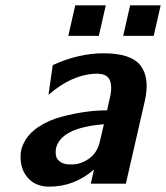

<svg xmlns="http://www.w3.org/2000/svg" viewBox="-20 -686 620 717"><path d="M235 -552 261 -666H375L349 -552ZM440 -552 466 -666H580L554 -552ZM60 -129Q63 -141 69 -152Q86 -187 124.5 -212.5Q163 -238 211.5 -250.5Q260 -263 301 -268.5Q342 -274 380 -274L389 -315Q398 -348 394 -373Q388 -409 350 -410Q348 -411 345 -411Q265 -411 186 -352L161 -332L177 -443Q274 -487 366 -487Q470 -487 505 -441Q540 -395 521 -310L450 0H319L331 -53Q258 11 164 11Q120 11 93 -13Q66 -37 59 -74Q54 -103 60 -129ZM189 -131Q188 -126 188 -117Q187 -97 200.5 -85Q214 -73 238 -72H249Q281 -72 311.5 -93Q342 -114 352 -154L368 -222Q206 -209 189 -131Z"/></svg>

Font: Coval
Style: ExtraBold Italic
Weight: 800
Foundry: Context Ltd
Version: Version 001.000